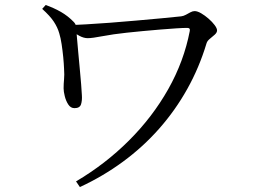

<svg xmlns="http://www.w3.org/2000/svg" viewBox="-20 -728 1040 777"><path d="M287.7 6.1Q406.4 -64 501.6 -159Q596.9 -254 660.8 -367.1Q724.6 -480.3 748 -602.6Q749.2 -609.5 746.7 -612.3Q744.2 -615.1 737.1 -615.1Q721.5 -615.1 692.5 -613.2Q663.5 -611.3 628 -608.4Q592.5 -605.5 556.9 -602.1Q521.3 -598.7 493.2 -595.7Q437.2 -589.7 395 -581.6Q352.9 -573.5 335.2 -573.5Q318.8 -573.5 301.3 -583Q283.9 -592.5 264.9 -605.3L265.1 -626.9Q286.4 -627.1 328.5 -629.5Q370.6 -631.8 423.4 -635.8Q476.3 -639.8 530.9 -644.7Q585.6 -649.6 633.8 -654Q681.9 -658.4 713.3 -661.9Q722.7 -663.1 732.1 -668.2Q741.4 -673.2 750.5 -678.2Q759.6 -683.1 767.6 -683.1Q778.7 -683.1 794 -674.3Q809.2 -665.4 824.1 -652.4Q839 -639.4 848.7 -626.4Q858.4 -613.4 858.4 -604.9Q858.4 -596.3 849.1 -587.8Q839.8 -579.4 829.2 -570.9Q818.7 -562.5 815.9 -553Q786.5 -455 738 -368.2Q689.5 -281.3 624.1 -207.3Q558.7 -133.2 477.9 -73.9Q397.2 -14.5 303.3 29ZM281.5 -290.3Q265.8 -290.3 256.2 -305.3Q246.5 -320.4 242 -339.2Q237.4 -357.9 237.4 -370.1Q237.4 -389.4 239.2 -407Q241 -424.6 239.2 -450.4Q238.4 -470.5 235.9 -496.8Q233.3 -523 229.4 -549Q225.5 -574.9 219.8 -593.2Q213 -617.3 197.5 -640.7Q182.1 -664 150.7 -692L165 -707.8Q199.3 -695.4 227 -679.5Q254.8 -663.5 277.8 -639.8Q285.5 -632.2 287 -623.9Q288.6 -615.7 288.8 -607.3Q289.2 -598.4 291.6 -573.6Q294 -548.7 296.7 -515.9Q299.4 -483.1 302.9 -449.1Q306.4 -415.1 308.4 -386.7Q310.5 -358.3 311.3 -343.2Q312.9 -321.4 307.9 -305.8Q302.9 -290.3 281.5 -290.3Z"/></svg>

Font: Noto Serif HK ExtraLight
Style: Regular
Weight: 200
Designer: Ryoko NISHIZUKA 西塚涼子 (kana & ideographs); Frank Grießhammer (Latin, Greek & Cyrillic); Wenlong ZHANG 张文龙 (bopomofo); San
Foundry: Adobe
Version: Version 2.002-H1;hotconv 1.1.0;makeotfexe 2.6.0